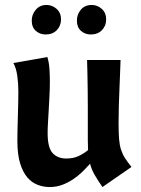

<svg xmlns="http://www.w3.org/2000/svg" viewBox="-20 -742 569 774"><path d="M393 12Q373 -17 361 -38Q349 -59 343 -82Q328 -65 311 -48.5Q294 -32 273.5 -18.5Q253 -5 230 3.5Q207 12 180 12Q155 12 131.5 3Q108 -6 90 -27Q72 -48 61 -84Q50 -120 50 -174Q50 -187 50.5 -214.5Q51 -242 52 -272.5Q53 -303 53.5 -331Q54 -359 54 -374Q54 -407 49.5 -437.5Q45 -468 34 -488L171 -512Q178 -489 179.5 -462Q181 -435 181 -415Q181 -386 179.5 -357Q178 -328 176.5 -300.5Q175 -273 173.5 -248.5Q172 -224 172 -206Q172 -147 192 -125Q212 -103 247 -103Q276 -103 297 -113Q318 -123 335 -137Q334 -155 334 -177.5Q334 -200 334 -229Q334 -275 334 -312Q334 -349 333.5 -381Q333 -413 332.5 -441.5Q332 -470 331 -500H466Q465 -476 464 -446Q463 -416 461.5 -382.5Q460 -349 459 -313.5Q458 -278 458 -245Q458 -206 460 -181.5Q462 -157 468 -138.5Q474 -120 484 -104.5Q494 -89 510 -69ZM108 -659Q108 -684 124.5 -703Q141 -722 167 -722Q191 -722 208.5 -706Q226 -690 226 -664Q226 -638 209 -620.5Q192 -603 164 -603Q141 -603 124.5 -617.5Q108 -632 108 -659ZM290 -659Q290 -684 306 -703Q322 -722 350 -722Q373 -722 390.5 -706Q408 -690 408 -664Q408 -638 391 -620.5Q374 -603 346 -603Q323 -603 306.5 -617.5Q290 -632 290 -659Z"/></svg>

Font: Cantora One
Style: Regular
Weight: 400
Designer: Pablo Impallari, Rodrigo Fuenzalida
Foundry: Pablo Impallari
Version: Version 1.002; ttfautohint (v0.8) -G 200 -r 50